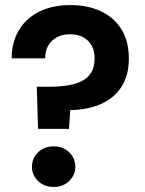

<svg xmlns="http://www.w3.org/2000/svg" viewBox="-20 -732 572 757"><path d="M130 -224 125 -390H175Q213 -390 245 -395Q277 -400 301 -411.5Q325 -423 339 -445Q353 -467 353 -502Q353 -532 341 -553Q329 -574 307.5 -585.5Q286 -597 256 -597Q226 -597 204 -585Q182 -573 170 -552Q158 -531 158 -502H26Q26 -562 52.5 -609.5Q79 -657 131.5 -684.5Q184 -712 258 -712Q326 -712 378 -687.5Q430 -663 459 -616Q488 -569 488 -501Q488 -434 458.5 -389Q429 -344 377 -321.5Q325 -299 257 -298L252 -224ZM192 5Q154 5 130 -18.5Q106 -42 106 -74Q106 -108 130 -131.5Q154 -155 192 -155Q229 -155 253 -131.5Q277 -108 277 -74Q277 -42 253 -18.5Q229 5 192 5Z"/></svg>

Font: DM Sans 9pt 36pt ExtraBold
Style: Regular
Weight: 800
Version: Version 4.004;gftools[0.9.30]